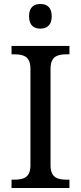

<svg xmlns="http://www.w3.org/2000/svg" viewBox="-20 -945 407 965"><path d="M183 -801C214 -801 240 -817 240 -863C240 -910 214 -925 183 -925C151 -925 126 -910 126 -863C126 -817 151 -801 183 -801ZM38 0H329V-42H316C271 -42 234 -51 234 -114V-600C234 -663 271 -672 316 -672H329V-714H38V-672H51C96 -672 133 -663 133 -600V-114C133 -51 96 -42 51 -42H38Z"/></svg>

Font: Noto Serif Balinese
Style: Regular
Weight: 400
Designer: Monotype Design Team
Foundry: Monotype Imaging Inc.
Version: Version 2.005